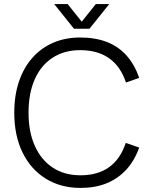

<svg xmlns="http://www.w3.org/2000/svg" viewBox="-20 -905 743 942"><path d="M375 17Q278 17 204.5 -28.5Q131 -74 90.5 -157Q50 -240 50 -352Q50 -437 73 -505Q96 -573 139 -621.5Q182 -670 241.5 -695.5Q301 -721 373 -721Q448 -721 504.5 -699Q561 -677 600.5 -633Q640 -589 663 -523L598 -500Q572 -579 515.5 -619Q459 -659 373 -659Q296 -659 238.5 -622Q181 -585 150.5 -516Q120 -447 120 -352Q120 -258 151 -189Q182 -120 239 -82.5Q296 -45 375 -45Q460 -45 515.5 -85Q571 -125 597 -204L663 -181Q639 -115 598.5 -71.5Q558 -28 502.5 -5.5Q447 17 375 17ZM343 -764 246 -885H312L399 -776H363L450 -885H516L419 -764Z"/></svg>

Font: TikTok Sans 24pt Light
Style: Regular
Weight: 300
Version: Version 4.000